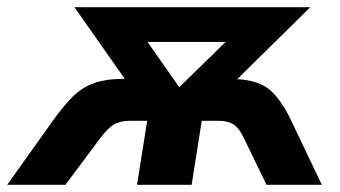

<svg xmlns="http://www.w3.org/2000/svg" viewBox="-68 -511 940 531"><path d="M-48 0 76 -174Q107 -218 133.5 -244Q160 -270 193 -281.5Q226 -293 277 -293L138 -491H790L588 -292Q649 -289 680.5 -260.5Q712 -232 739 -174L822 0H669L608 -126Q595 -155 579 -166Q563 -177 536 -177H490L462 0H311L339 -177H292Q265 -177 247 -166.5Q229 -156 207 -126L113 0ZM427 -271H429L556 -395H340Z"/></svg>

Font: Nunito Sans ExtraBold
Style: Italic
Weight: 800
Italic angle: -9°
Designer: Vernon Adams
Foundry: Vernon Adams
Version: Version 3.006; ttfautohint (v1.8.3)